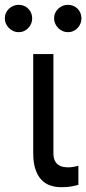

<svg xmlns="http://www.w3.org/2000/svg" viewBox="-64 -770 358 797"><path d="M157.7 -545.5V-134.9Q157.7 -115.8 163.2 -104Q168.7 -92.3 177.7 -85.9Q186.8 -79.5 198 -77.4Q209.2 -75.3 220.2 -75.3Q225.5 -75.3 231.5 -76Q237.6 -76.7 243.4 -77.8Q249.3 -78.8 254.1 -80.1Q258.9 -81.3 261.4 -82.4V-2.8Q250.7 0.4 233.3 3.7Q215.9 7.1 190.3 7.1Q165.5 7.1 144 -0.4Q122.5 -7.8 107.1 -24.5Q91.6 -41.2 82.7 -68.4Q73.9 -95.5 73.9 -134.9V-545.5ZM12.8 -636.4Q1.8 -636.4 -8.5 -641Q-18.8 -645.6 -26.8 -653.6Q-34.8 -661.6 -39.4 -671.9Q-44 -682.2 -44 -693.2Q-44 -705.6 -39.4 -715.9Q-34.8 -726.2 -26.8 -733.8Q-18.8 -741.5 -8.5 -745.7Q1.8 -750 12.8 -750Q25.2 -750 35.5 -745.7Q45.8 -741.5 53.4 -733.8Q61.1 -726.2 65.3 -715.9Q69.6 -705.6 69.6 -693.2Q69.6 -682.2 65.3 -671.9Q61.1 -661.6 53.4 -653.6Q45.8 -645.6 35.5 -641Q25.2 -636.4 12.8 -636.4ZM217.3 -636.4Q206.3 -636.4 196 -641Q185.7 -645.6 177.7 -653.6Q169.7 -661.6 165.1 -671.9Q160.5 -682.2 160.5 -693.2Q160.5 -705.6 165.1 -715.9Q169.7 -726.2 177.7 -733.8Q185.7 -741.5 196 -745.7Q206.3 -750 217.3 -750Q229.8 -750 240.1 -745.7Q250.4 -741.5 258 -733.8Q265.6 -726.2 269.9 -715.9Q274.1 -705.6 274.1 -693.2Q274.1 -682.2 269.9 -671.9Q265.6 -661.6 258 -653.6Q250.4 -645.6 240.1 -641Q229.8 -636.4 217.3 -636.4Z"/></svg>

Font: Fast_Sans
Style: Regular
Weight: 400
Designer: Rasmus Andersson
Foundry: rsms
Version: Version 3.018;git-588b23468